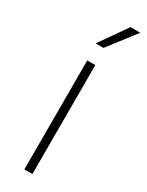

<svg xmlns="http://www.w3.org/2000/svg" viewBox="-198 -773 616 806"><g transform="rotate(30 110.5 -370.0)"><path d="M125 -528.3V0H85.9V-528.3ZM80.6 -607.9 173.3 -740.2H220.7L118.7 -607.9Z"/></g></svg>

Font: Roboto ExtraLight
Style: Regular
Weight: 250
Designer: Christian Robertson
Foundry: Google
Version: Version 3.009; 2024